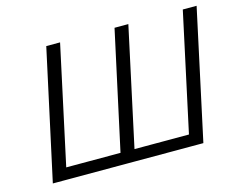

<svg xmlns="http://www.w3.org/2000/svg" viewBox="-93 -799 1171 940"><g transform="rotate(-15 492.5 -329.0)"><path d="M66 0 209 -658H279L137 0ZM412 0 555 -658H625L483 0ZM759 0 901 -658H971L829 0ZM88 0 100 -59H820L807 0Z"/></g></svg>

Font: Ysabeau
Style: Italic
Weight: 400
Italic angle: -12°
Designer: Christian Thalmann (Catharsis Fonts)
Version: Version 2.000;gftools[0.9.27.dev2+g8671c4b]